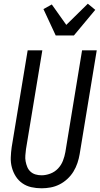

<svg xmlns="http://www.w3.org/2000/svg" viewBox="-20 -1006 541 1034"><path d="M204 8Q175 8 148.5 2Q122 -4 100.5 -19Q79 -34 65 -56Q51 -78 44 -104Q37 -130 38 -158Q39 -186 43 -214L129 -735H208L120 -203Q118 -186 116.5 -169.5Q115 -153 118 -137Q121 -121 127 -106.5Q133 -92 144.5 -81.5Q156 -71 171.5 -66.5Q187 -62 204 -62Q227 -62 251 -71Q275 -80 292.5 -98.5Q310 -117 319 -140.5Q328 -164 332 -187L422 -735H501L409 -176Q405 -152 397 -128Q389 -104 375.5 -82Q362 -60 342.5 -42Q323 -24 300 -12.5Q277 -1 252.5 3.5Q228 8 204 8ZM280 -815 214 -957 259 -982 337 -872 453 -986 493 -953 378 -815Z"/></svg>

Font: Iosevka Term Oblique
Style: Regular
Weight: 400
Italic angle: -9°
Monospace: yes
Designer: Belleve Invis
Foundry: Belleve Invis
Version: Version 31.4.0